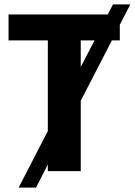

<svg xmlns="http://www.w3.org/2000/svg" viewBox="-20 -780 615 875"><path d="M198 0H348V-321L490 -596H526V-667L574 -760H495L471 -714H19V-596H198V-183L65 75H144L198 -30ZM348 -596H411L348 -475Z"/></svg>

Font: Noto Sans Display
Style: Bold
Weight: 700
Designer: Monotype Design Team
Foundry: Monotype Imaging Inc.
Version: Version 1.900